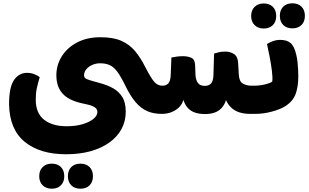

<svg xmlns="http://www.w3.org/2000/svg" viewBox="-20 -691 1872 1165"><path d="M966 -171Q989 -171 1002 -186Q1015 -201 1016 -239L1020 -342Q1035 -345 1052 -347.5Q1069 -350 1091 -350Q1120 -350 1141.5 -340Q1163 -330 1164 -294L1166 -238Q1168 -205 1181 -187.5Q1194 -170 1222 -170Q1248 -170 1261 -185Q1274 -200 1275 -234L1279 -366Q1294 -371 1310 -374.5Q1326 -378 1348 -378Q1377 -378 1400 -363Q1423 -348 1425 -308L1429 -239Q1431 -197 1453.5 -184Q1476 -171 1504 -171H1516V0H1499Q1422 0 1382.5 -38.5Q1343 -77 1341 -132L1356 -121Q1356 -69 1323 -34Q1290 1 1224 1Q1155 1 1122 -33.5Q1089 -68 1085 -131L1098 -121Q1097 -63 1057 -31.5Q1017 0 962 0Q910 0 871.5 -17.5Q833 -35 802 -72Q771 -109 742 -168Q715 -224 693 -254Q671 -284 646.5 -295.5Q622 -307 588 -307Q562 -307 539.5 -297Q517 -287 503.5 -270.5Q490 -254 490 -234Q490 -218 505.5 -211.5Q521 -205 540 -200L593 -185Q633 -174 667 -155Q701 -136 722 -102.5Q743 -69 743 -13Q743 44 717.5 91.5Q692 139 644 173.5Q596 208 529.5 226.5Q463 245 381 245Q223 245 130.5 170Q38 95 35 -58Q35 -162 65 -205.5Q95 -249 144 -249Q167 -249 187 -241.5Q207 -234 221 -223Q209 -182 203 -154Q197 -126 197 -86Q197 -4 247.5 35.5Q298 75 384 75Q441 75 483 62Q525 49 548 29.5Q571 10 571 -11Q571 -28 557 -38.5Q543 -49 514 -56L474 -65Q395 -83 358.5 -124.5Q322 -166 322 -234Q322 -297 355 -349.5Q388 -402 448 -433.5Q508 -465 590 -465Q668 -465 717 -443Q766 -421 799.5 -381Q833 -341 861 -285Q886 -236 903 -211.5Q920 -187 934.5 -179Q949 -171 966 -171ZM1516 0V-171Q1526 -155 1531 -134Q1536 -113 1536 -86Q1536 -59 1531 -37Q1526 -15 1516 0ZM294 454Q260 454 239 433.5Q218 413 218 378Q218 343 239 322.5Q260 302 294 302Q329 302 349.5 322.5Q370 343 370 378Q370 413 349.5 433.5Q329 454 294 454ZM468 454Q433 454 412.5 433.5Q392 413 392 378Q392 343 412.5 322.5Q433 302 468 302Q503 302 523.5 322.5Q544 343 544 378Q544 413 523.5 433.5Q503 454 468 454Z M1500 0V-171H1524Q1544 -171 1566 -174.5Q1588 -178 1606.5 -184Q1625 -190 1632 -196Q1635 -220 1630 -260Q1625 -300 1616.5 -344.5Q1608 -389 1600 -424Q1612 -432 1634 -440.5Q1656 -449 1680 -449Q1720 -449 1743 -430Q1766 -411 1778 -357Q1783 -337 1785.5 -313Q1788 -289 1789 -267Q1790 -245 1790 -229Q1790 -164 1773.5 -120Q1757 -76 1710 -46Q1679 -27 1628.5 -13.5Q1578 0 1528 0ZM1580 -518Q1546 -518 1525 -538.5Q1504 -559 1504 -594Q1504 -629 1525 -649.5Q1546 -670 1580 -670Q1615 -670 1635.5 -649.5Q1656 -629 1656 -594Q1656 -559 1635.5 -538.5Q1615 -518 1580 -518ZM1754 -519Q1719 -519 1698.5 -539.5Q1678 -560 1678 -595Q1678 -630 1698.5 -650.5Q1719 -671 1754 -671Q1789 -671 1809.5 -650.5Q1830 -630 1830 -595Q1830 -560 1809.5 -539.5Q1789 -519 1754 -519Z"/></svg>

Font: Baloo Bhaijaan 2 ExtraBold
Style: Regular
Weight: 800
Designer: Sanskriti Dholi, Noopur Datye and Ek Type
Foundry: Ek Type
Version: Version 1.701